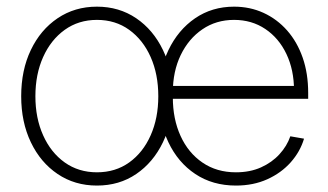

<svg xmlns="http://www.w3.org/2000/svg" viewBox="-20 -558 1006 588"><path d="M276.9 10.3Q209 10.3 156.5 -25.1Q104 -60.5 74.5 -122.3Q44.9 -184.1 44.9 -263.2Q44.9 -343.3 74.5 -405Q104 -466.8 156.5 -502.2Q209 -537.6 276.9 -537.6Q344.7 -537.6 397 -502.2Q449.2 -466.8 479 -405Q508.8 -343.3 508.8 -263.2Q508.8 -184.1 479 -122.3Q449.2 -60.5 397.2 -25.1Q345.2 10.3 276.9 10.3ZM276.9 -30.3Q333.5 -30.3 375.7 -60.5Q418 -90.8 441.4 -143.6Q464.8 -196.3 464.8 -263.2Q464.8 -330.6 441.4 -383.3Q418 -436 375.7 -466.6Q333.5 -497.1 276.9 -497.1Q220.7 -497.1 178.2 -466.6Q135.7 -436 112.1 -383.3Q88.4 -330.6 88.4 -263.2Q88.4 -196.3 112.1 -143.6Q135.7 -90.8 178.2 -60.5Q220.7 -30.3 276.9 -30.3ZM702.6 10.3Q631.3 10.3 578.1 -25.1Q524.9 -60.5 495.6 -122.6Q466.3 -184.6 466.3 -263.2Q466.3 -342.8 495.8 -404.5Q525.4 -466.3 577.4 -502Q629.4 -537.6 696.8 -537.6Q745.6 -537.6 787.1 -518.6Q828.6 -499.5 859.4 -464.6Q890.1 -429.7 907 -381.3Q923.8 -333 923.8 -273.4V-255.4H490.7V-294.9H899.4L880.4 -281.7Q880.4 -343.8 857.2 -392.6Q834 -441.4 792.5 -469.2Q751 -497.1 696.8 -497.1Q642.1 -497.1 599.9 -468.3Q557.6 -439.5 533.4 -389.4Q509.3 -339.4 509.3 -274.9V-259.8Q509.3 -193.4 533 -141.6Q556.6 -89.8 600.1 -60.1Q643.6 -30.3 702.6 -30.3Q745.6 -30.3 779.3 -45.4Q813 -60.5 835.9 -85.7Q858.9 -110.8 869.1 -140.6L911.1 -133.3Q899.4 -93.8 870.4 -61Q841.3 -28.3 798.6 -9Q755.9 10.3 702.6 10.3Z"/></svg>

Font: Inter 24pt ExtraLight
Style: Regular
Weight: 250
Designer: Rasmus Andersson
Foundry: rsms
Version: Version 4.001;git-66647c0bb